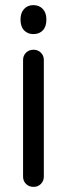

<svg xmlns="http://www.w3.org/2000/svg" viewBox="-20 -719 261 749"><path d="M111 10Q93 10 81.5 -1.5Q70 -13 70 -30V-485Q70 -502 81.5 -513.5Q93 -525 111 -525Q128 -525 139.5 -513.5Q151 -502 151 -485V-30Q151 -13 139.5 -1.5Q128 10 111 10ZM110 -586Q88 -586 74 -600.5Q60 -615 60 -643Q60 -669 74 -684Q88 -699 110 -699Q133 -699 147 -684Q161 -669 161 -643Q161 -615 147 -600.5Q133 -586 110 -586Z"/></svg>

Font: National Park
Style: Regular
Weight: 400
Designer: Andrea Herstowski, Ben Hoepner
Version: Version 1.009